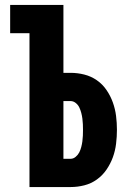

<svg xmlns="http://www.w3.org/2000/svg" viewBox="-20 -755 540 775"><path d="M99 0V-621H21V-735H236V-461H265Q293 -461 320.5 -454Q348 -447 371 -431Q394 -415 410 -391.5Q426 -368 435.5 -341.5Q445 -315 448.5 -287Q452 -259 452 -231Q452 -203 448.5 -174.5Q445 -146 435.5 -120Q426 -94 410 -70.5Q394 -47 371 -30.5Q348 -14 320.5 -7Q293 0 265 0ZM265 -114Q276 -114 285.5 -122Q295 -130 300 -140Q305 -150 308 -161.5Q311 -173 312.5 -184.5Q314 -196 314.5 -207.5Q315 -219 315 -231Q315 -242 314.5 -253.5Q314 -265 312.5 -276.5Q311 -288 308 -299.5Q305 -311 300 -321.5Q295 -332 285.5 -339.5Q276 -347 265 -347H236V-114Z"/></svg>

Font: Iosevka Heavy
Style: Regular
Weight: 900
Monospace: yes
Designer: Belleve Invis
Foundry: Belleve Invis
Version: Version 32.5.0; ttfautohint (v1.8.4)